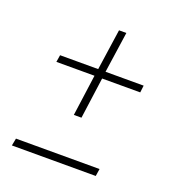

<svg xmlns="http://www.w3.org/2000/svg" viewBox="-96 -561 587 639"><g transform="rotate(20 197.5 -241.0)"><path d="M174 -166 194 -312H59L63 -337H198L219 -482H245L224 -337H359L356 -312H221L201 -166ZM15 0 20 -26H316L312 0Z"/></g></svg>

Font: Alumni Sans Thin Thin
Style: Italic
Weight: 250
Italic angle: -8°
Version: Version 1.016